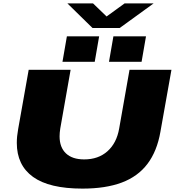

<svg xmlns="http://www.w3.org/2000/svg" viewBox="-20 -1099 1030 1131"><path d="M466 12Q270 12 174.5 -57Q79 -126 79 -257Q79 -277 81 -297Q83 -317 87 -339L149 -688H396L335 -342Q333 -329 332 -318Q331 -307 331 -296Q331 -231 368.5 -195.5Q406 -160 476 -160Q559 -160 613 -208Q667 -256 682 -342L743 -688H990L925 -323Q905 -208 848.5 -133.5Q792 -59 697 -23.5Q602 12 466 12ZM348 -735 374 -885H564L538 -735ZM622 -735 648 -885H840L814 -735ZM885 -1079 685 -934H525L377 -1079H528L638 -973H568L714 -1079Z"/></svg>

Font: Archivo Expanded Black
Style: Italic
Weight: 900
Width: 7
Italic angle: -10°
Designer: Hector Gatti
Foundry: Omnibus-Type
Version: Version 2.001